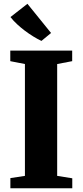

<svg xmlns="http://www.w3.org/2000/svg" viewBox="-20 -1016 446 1036"><path d="M114.5 -67V-670.5L35.5 -686V-743H369.5V-686L288.5 -670.5V-67L370 -54V0H36V-55ZM203 -795.5Q182 -805.5 159.2 -819.5Q136.5 -833.5 114.2 -850.2Q92 -867 72 -885.5Q52 -904 36.5 -924L128 -995.5L255.5 -838L204 -795.5Z"/></svg>

Font: Merriweather 48pt Black
Style: Regular
Weight: 900
Version: Version 2.100